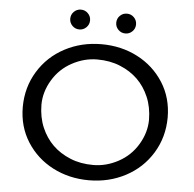

<svg xmlns="http://www.w3.org/2000/svg" viewBox="-58 -930 1007 999"><g transform="rotate(5 445.0 -430.5)"><path d="M361.3 -782.7Q346.2 -767.6 324.7 -767.6Q303.2 -767.6 288.1 -782.7Q272.9 -797.9 272.9 -819.3Q272.9 -840.8 288.1 -856Q303.2 -871.1 324.7 -871.1Q346.2 -871.1 361.3 -856Q376.5 -840.8 376.5 -819.3Q376.5 -797.9 361.3 -782.7ZM601.6 -782.7Q586.4 -767.6 564.9 -767.6Q543.5 -767.6 528.3 -782.7Q513.2 -797.9 513.2 -819.3Q513.2 -840.8 528.3 -856Q543.5 -871.1 564.9 -871.1Q586.4 -871.1 601.6 -856Q616.7 -840.8 616.7 -819.3Q616.7 -797.9 601.6 -782.7ZM162.6 -361.3Q163.1 -294.9 185.5 -242.2Q208 -189.5 246.1 -152.3Q284.2 -115.2 337.9 -93.3Q390.6 -71.3 458 -71.3Q525.4 -71.3 588.9 -105.5Q652.3 -139.6 689.5 -201.7Q726.6 -263.7 727.1 -330.1Q726.6 -396.5 704.1 -449.2Q681.6 -502 643.6 -539.1Q605.5 -576.2 551.8 -598.1Q499 -620.1 431.6 -620.1Q364.3 -620.1 300.8 -585.9Q237.3 -551.8 200.2 -489.7Q163.1 -427.7 162.6 -361.3ZM66.9 -340.8Q67.4 -443.4 118.2 -526.4Q168.9 -609.4 255.9 -655.3Q342.8 -701.2 447.3 -701.2Q550.8 -701.2 635.7 -657.2Q720.7 -613.3 772 -533.2Q822.8 -453.1 822.8 -350.6Q822.3 -248 771.5 -165Q720.7 -82 633.8 -36.1Q546.9 9.8 442.4 9.8Q338.9 9.8 253.9 -34.2Q168.9 -78.1 117.7 -158.2Q66.9 -238.3 66.9 -340.8Z"/></g></svg>

Font: Spinnaker
Style: Regular
Weight: 400
Designer: Elena Albertoni
Foundry: Elena Albertoni
Version: Version 1.001